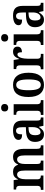

<svg xmlns="http://www.w3.org/2000/svg" viewBox="1303 -2105 812 3458"><g transform="rotate(-90 1709.0 -376.0)"><path d="M19 0H276V-47H273C235 -47 209 -55 209 -113V-315C209 -399 232 -474 293 -474C347 -474 366 -424 366 -338V0H546V-47H543C504 -47 484 -56 484 -118V-328C484 -406 505 -474 566 -474C619 -474 639 -424 639 -338V0H820V-47H817C779 -47 757 -56 757 -118V-353C757 -488 703 -547 613 -547C551 -547 504 -525 476 -456H471C450 -523 404 -547 345 -547C280 -547 239 -525 210 -459H205L194 -536H25V-491H27C66 -491 91 -482 91 -423V-117C91 -56 65 -47 27 -47H19Z M1016 10C1084 10 1110 -23 1148 -78H1156L1172 0H1322V-47H1319C1279 -47 1266 -63 1266 -118V-376C1266 -501 1207 -547 1091 -547C992 -547 918 -515 918 -449C918 -404 951 -384 1018 -384C1018 -449 1033 -493 1083 -493C1136 -493 1147 -447 1147 -373V-316L1076 -313C946 -308 882 -259 882 -151C882 -41 941 10 1016 10ZM1058 -52C1020 -52 1003 -87 1003 -146C1003 -222 1028 -262 1105 -266L1148 -269V-191C1148 -109 1113 -52 1058 -52Z M1497 -634C1534 -634 1565 -653 1565 -698C1565 -744 1534 -762 1497 -762C1459 -762 1431 -744 1431 -698C1431 -653 1459 -634 1497 -634ZM1368 0H1635V-47H1625C1589 -47 1561 -58 1561 -118V-536H1370V-489H1381C1415 -489 1443 -478 1443 -422V-116C1443 -58 1414 -47 1378 -47H1368Z M1908 10C2053 10 2128 -81 2128 -269C2128 -457 2046 -547 1911 -547C1766 -547 1691 -457 1691 -269C1691 -81 1774 10 1908 10ZM1910 -47C1839 -47 1813 -123 1813 -269C1813 -415 1838 -490 1909 -490C1982 -490 2007 -415 2007 -269C2007 -123 1982 -47 1910 -47Z M2191 0H2468V-47H2442C2407 -47 2380 -55 2380 -114V-278C2380 -359 2401 -468 2455 -468C2488 -468 2497 -442 2497 -387C2563 -387 2598 -416 2598 -467C2598 -515 2569 -547 2506 -547C2435 -547 2403 -503 2378 -437H2374L2358 -536H2194V-489H2197C2235 -489 2261 -480 2261 -421V-119C2261 -56 2233 -47 2194 -47H2191Z M2756 -634C2793 -634 2824 -653 2824 -698C2824 -744 2793 -762 2756 -762C2718 -762 2690 -744 2690 -698C2690 -653 2718 -634 2756 -634ZM2627 0H2894V-47H2884C2848 -47 2820 -58 2820 -118V-536H2629V-489H2640C2674 -489 2702 -478 2702 -422V-116C2702 -58 2673 -47 2637 -47H2627Z M3082 10C3150 10 3176 -23 3214 -78H3222L3238 0H3388V-47H3385C3345 -47 3332 -63 3332 -118V-376C3332 -501 3273 -547 3157 -547C3058 -547 2984 -515 2984 -449C2984 -404 3017 -384 3084 -384C3084 -449 3099 -493 3149 -493C3202 -493 3213 -447 3213 -373V-316L3142 -313C3012 -308 2948 -259 2948 -151C2948 -41 3007 10 3082 10ZM3124 -52C3086 -52 3069 -87 3069 -146C3069 -222 3094 -262 3171 -266L3214 -269V-191C3214 -109 3179 -52 3124 -52Z"/></g></svg>

Font: Noto Serif Armenian Condensed SemiBold
Style: Regular
Weight: 600
Width: 3
Designer: Monotype Design Team
Foundry: Monotype Imaging Inc.
Version: Version 2.008